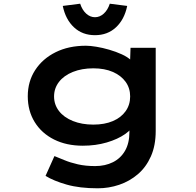

<svg xmlns="http://www.w3.org/2000/svg" viewBox="-20 -787 1059 1037"><path d="M508 230Q410 230 340 210Q270 190 226 163L274 56Q297 65 328 78Q359 91 400.5 100.5Q442 110 494 110Q548 110 590 89Q632 68 655.5 27Q679 -14 679 -74V-126L703 -121Q696 -91 656 -63Q616 -35 556.5 -17.5Q497 0 427 0Q339 0 272 -33.5Q205 -67 167.5 -127.5Q130 -188 130 -267Q130 -347 170 -408.5Q210 -470 280.5 -505Q351 -540 444 -540Q467 -540 500.5 -534.5Q534 -529 570 -518.5Q606 -508 638 -493.5Q670 -479 690 -459.5Q710 -440 710 -416L681 -408L685 -529H821V-80Q821 -1 795 57.5Q769 116 724.5 154Q680 192 624 211Q568 230 508 230ZM484 -114Q545 -114 589.5 -133Q634 -152 658.5 -186.5Q683 -221 683 -266Q683 -311 658.5 -345Q634 -379 589.5 -398.5Q545 -418 484 -418Q422 -418 373.5 -398.5Q325 -379 298.5 -344.5Q272 -310 272 -266Q272 -222 298.5 -187.5Q325 -153 373.5 -133.5Q422 -114 484 -114ZM493 -597Q425 -597 379.5 -639.5Q334 -682 319 -755L413 -767Q424 -733 445.5 -713.5Q467 -694 493 -694Q519 -694 540.5 -713.5Q562 -733 573 -767L667 -755Q652 -682 606.5 -639.5Q561 -597 493 -597Z"/></svg>

Font: Lexend Zetta SemiBold
Style: Regular
Weight: 600
Designer: Bonnie Shaver-Troup, Thomas Jockin
Foundry: Lexend
Version: Version 1.007